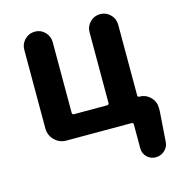

<svg xmlns="http://www.w3.org/2000/svg" viewBox="-111 -656 883 949"><g transform="rotate(-15 330.5 -181.5)"><path d="M559.6 -123Q559.6 -114.3 569.3 -114.3Q601.6 -114.3 624.5 -91.3Q647.5 -68.4 647.5 -36.1V-18.6L636.7 133.8Q635.7 160.2 616.2 178.2Q596.7 196.3 570.3 196.3Q543.9 196.3 525.4 178.2Q506.8 160.2 506.8 133.8V11.7Q506.8 2 497.1 2H164.1Q128.9 2 104 -22.9Q79.1 -47.9 79.1 -83V-485.4Q79.1 -515.6 100.6 -537.1Q122.1 -558.6 152.3 -558.6Q182.6 -558.6 203.6 -537.1Q224.6 -515.6 224.6 -485.4V-124Q224.6 -114.3 234.4 -114.3H403.3Q413.1 -114.3 413.1 -124V-484.4Q413.1 -515.6 434.6 -537.1Q456.1 -558.6 486.3 -558.6Q516.6 -558.6 538.1 -537.1Q559.6 -515.6 559.6 -484.4Z"/></g></svg>

Font: Gen Jyuu GothicX Bold
Style: Bold
Weight: 700
Designer: Ryoko NISHIZUKA (kana &amp; ideographs); Paul D. Hunt (Latin, Greek &amp; Cyrillic); Wenlong ZHANG (bopomofo); Sandoll C
Version: Version 1.058.20140828